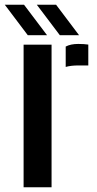

<svg xmlns="http://www.w3.org/2000/svg" viewBox="-48 -788 409 808"><path d="M51.3 0V-600H169V0ZM228.5 -506.3V-592.1Q249.3 -603.1 281.5 -603.1Q292.9 -603.1 304 -602.4Q315.2 -601.6 323.6 -600.4V-512.6H282.9Q250.1 -512.6 228.5 -506.3ZM68.8 -640 -27.8 -768H53.2L149.9 -640ZM203.7 -640 107 -768H188.1L284.6 -640Z"/></svg>

Font: Big Shoulders Stencil Text Thin
Style: Regular
Weight: 100
Designer: Patric King
Foundry: XO Type Co
Version: Version 2.001